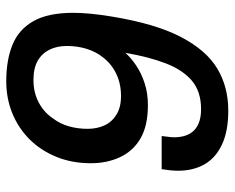

<svg xmlns="http://www.w3.org/2000/svg" viewBox="-88 -650 750 614"><g transform="rotate(-90 287.0 -343.0)"><path d="M240 12Q174 12 131 -8.5Q88 -29 68 -65Q48 -101 48 -148Q48 -161 49.5 -174.5Q51 -188 53 -201H159Q158 -190 156.5 -180Q155 -170 155 -161Q155 -119 177.5 -97Q200 -75 245 -75Q301 -75 335.5 -104Q370 -133 391 -187Q412 -241 425 -317Q409 -299 384.5 -282.5Q360 -266 328 -255.5Q296 -245 258 -245Q193 -245 152.5 -268Q112 -291 92 -333Q72 -375 72 -427Q72 -488 92.5 -538Q113 -588 148.5 -623.5Q184 -659 231.5 -678.5Q279 -698 334 -698Q402 -698 451 -678Q500 -658 526.5 -611Q553 -564 553 -484Q553 -458 550 -427Q547 -396 541 -360Q518 -220 475.5 -139Q433 -58 374.5 -23Q316 12 240 12ZM287 -331Q326 -331 357.5 -346Q389 -361 410 -388Q428 -410 437.5 -440Q447 -470 447 -504Q447 -536 435 -560Q423 -584 399.5 -597.5Q376 -611 338 -611Q298 -611 266 -594Q234 -577 215 -548Q198 -526 190 -497.5Q182 -469 182 -438Q182 -408 193 -384Q204 -360 227.5 -345.5Q251 -331 287 -331Z"/></g></svg>

Font: Archivo SemiBold Medium
Style: Italic
Weight: 500
Italic angle: -10°
Version: Version 2.001